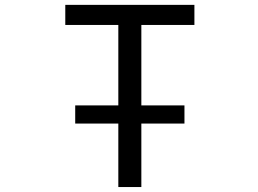

<svg xmlns="http://www.w3.org/2000/svg" viewBox="-20 -752 1040 774"><path d="M283.2 -253.9V-327.1H457V-651.4H243.2V-732.4H763.7V-651.4H549.8V-327.1H723.6V-253.9H549.8V2H457V-253.9Z"/></svg>

Font: Gen Shin Gothic Monospace Regular
Style: Regular
Weight: 400
Designer: [Source Han Sans]
Ryoko NISHIZUKA  (kana & ideographs); Paul D. Hunt (Latin, Greek & Cyrillic); Wenlong ZHANG  (bopomofo
Version: Version 1.002.20150607